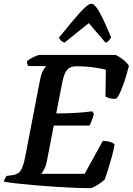

<svg xmlns="http://www.w3.org/2000/svg" viewBox="-33 -994 701 1014"><path d="M441 0Q411 0 364 -2Q317 -4 262.5 -7.5Q208 -11 154 -15.5Q100 -20 56 -25Q12 -30 -13 -35Q-11 -44 -6 -52.5Q-1 -61 3 -65L33 -69Q64 -73 77.5 -95Q91 -117 101 -171L177 -565Q185 -607 196 -624.5Q207 -642 211 -645H117Q114 -648 111.5 -655Q109 -662 110 -671Q117 -678 130.5 -685.5Q144 -693 157.5 -698.5Q171 -704 177 -704H577Q596 -696 617 -679.5Q638 -663 648 -646Q633 -587 615 -539Q597 -491 583 -474Q566 -470 549 -474.5Q532 -479 524 -484L526 -626Q508 -631 465.5 -637.5Q423 -644 369 -644Q343 -644 328.5 -631.5Q314 -619 307.5 -600.5Q301 -582 297 -565L264 -395Q314 -395 361 -397.5Q408 -400 454 -406L463 -393Q457 -371 450.5 -354.5Q444 -338 440 -331H251L215 -145Q210 -118 200.5 -100.5Q191 -83 184 -76H414L510 -250Q532 -250 549.5 -244Q567 -238 572 -232Q567 -200 557 -164Q547 -128 537 -96.5Q527 -65 520 -46Q512 -38 496.5 -27Q481 -16 465.5 -8Q450 0 441 0ZM308 -769Q297 -772 288.5 -780Q280 -788 279 -796Q340 -872 385 -923Q430 -974 449 -974Q469 -974 496 -923Q523 -872 554 -796Q549 -789 542.5 -780.5Q536 -772 524 -769L436 -872Z"/></svg>

Font: Texturina 72pt 72pt Regular
Style: Bold Italic
Weight: 700
Italic angle: -11°
Designer: Guillermo Torres Carreño
Foundry: Omnibus-Type
Version: Version 1.002; ttfautohint (v1.8.3)